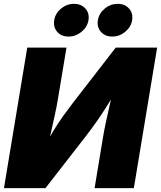

<svg xmlns="http://www.w3.org/2000/svg" viewBox="-20 -974 833 994"><path d="M672.9 0H469.7L513.7 -265.6Q518.1 -293.5 527.1 -335.9Q536.1 -378.4 547.6 -429Q559.1 -479.5 571.3 -530.8L597.2 -528.3Q563.5 -472.7 535.6 -428.2Q507.8 -383.8 480.5 -345Q453.1 -306.2 421.9 -265.6L215.3 0H0.5L121.1 -727.5H324.2L279.8 -460.9Q274.4 -427.7 263.7 -377.9Q252.9 -328.1 241.2 -276.4Q229.5 -224.6 220.7 -185.1L203.1 -200.2Q230.5 -253.9 256.1 -296.1Q281.7 -338.4 307.1 -373.5Q332.5 -408.7 357.9 -441.9L579.1 -727.5H793.5ZM561 -784.7Q523.9 -784.7 502.4 -809.3Q481 -834 486.8 -869.6Q492.7 -905.3 522.5 -929.7Q552.2 -954.1 589.4 -954.1Q626.5 -954.1 648.2 -929.7Q669.9 -905.3 664.1 -869.6Q658.2 -834 628.2 -809.3Q598.1 -784.7 561 -784.7ZM335 -784.7Q297.4 -784.7 276.1 -809.3Q254.9 -834 260.7 -869.6Q266.6 -905.3 296.1 -929.7Q325.7 -954.1 362.8 -954.1Q400.4 -954.1 422.1 -929.7Q443.8 -905.3 438 -869.6Q432.1 -834 402.1 -809.3Q372.1 -784.7 335 -784.7Z"/></svg>

Font: Inter 18pt Black
Style: Italic
Weight: 900
Italic angle: -9.3988°
Designer: Rasmus Andersson
Foundry: rsms
Version: Version 4.001;git-66647c0bb